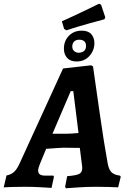

<svg xmlns="http://www.w3.org/2000/svg" viewBox="-59 -1004 682 1032"><path d="M586 -60 590 -54 576 3Q563 2 528.5 1Q494 0 458 0Q407 0 358 3.5Q309 7 295 8L291 0L302 -57Q351 -61 367 -69.5Q383 -78 383 -100Q383 -107 382 -114.5Q381 -122 380 -129L370 -209L283 -210Q267 -210 189 -204L156 -124Q146 -100 146 -87Q146 -73 155.5 -66.5Q165 -60 185 -60H228L231 -54L218 6Q205 5 161 2.5Q117 0 78 0Q38 0 5 1Q-28 2 -39 3L-24 -61Q0 -65 16.5 -80Q33 -95 48 -129L280 -636L431 -653L441 -647Q449 -591 474 -415.5Q499 -240 519 -130Q525 -94 539.5 -79Q554 -64 586 -60ZM291 -285Q321 -285 363 -289L335 -514H321L223 -285ZM284.5 -742.9Q284.5 -784.3 311.5 -811.8Q338.5 -839.2 379.9 -839.2Q415.1 -839.2 431.7 -820.3Q448.4 -801.4 448.4 -772.6Q448.4 -733 421.8 -703.3Q395.3 -673.5 352 -673.5Q319.6 -673.5 302 -692.5Q284.5 -711.4 284.5 -742.9ZM403.4 -758.2Q403.4 -773.5 393.9 -782.1Q384.4 -790.6 367.3 -790.6Q349.3 -790.6 339.4 -780.7Q329.5 -770.8 329.5 -753.7Q329.5 -737.5 340.3 -728.9Q351.1 -720.4 363.7 -720.4Q378.1 -720.4 390.7 -728.5Q403.4 -736.6 403.4 -758.2ZM297.1 -841 285.4 -849.1 273.7 -889.6Q334 -916.6 394.8 -945.8Q455.5 -975.1 473.5 -984.1L484.3 -978.7L506.8 -911.2L502.3 -900.4Q484.3 -895.9 422.7 -878.8Q361 -861.7 297.1 -841Z"/></svg>

Font: Alegreya
Style: Bold Italic
Weight: 700
Italic angle: -7°
Designer: Juan Pablo del Peral
Foundry: Huerta Tipografica
Version: Version 2.007; ttfautohint (v1.6)